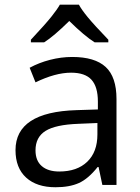

<svg xmlns="http://www.w3.org/2000/svg" viewBox="-20 -786 596 816"><path d="M415 0 398.9 -76.2H395Q355 -25.9 315.2 -8.1Q275.4 9.8 215.8 9.8Q136.2 9.8 91.1 -31.2Q45.9 -72.3 45.9 -147.9Q45.9 -310.1 305.2 -317.9L396 -320.8V-354Q396 -417 368.9 -447Q341.8 -477.1 282.2 -477.1Q215.3 -477.1 130.9 -436L106 -498Q145.5 -519.5 192.6 -531.7Q239.7 -543.9 287.1 -543.9Q382.8 -543.9 429 -501.5Q475.1 -459 475.1 -365.2V0ZM231.9 -57.1Q307.6 -57.1 350.8 -98.6Q394 -140.1 394 -214.8V-263.2L313 -259.8Q216.3 -256.3 173.6 -229.7Q130.9 -203.1 130.9 -147Q130.9 -103 157.5 -80.1Q184.1 -57.1 231.9 -57.1ZM111.3 -617.2Q173.3 -683.6 198.2 -714.8Q223.1 -746.1 234.4 -766.1H315.4Q326.2 -745.6 352.8 -713.1Q379.4 -680.7 440.4 -617.2V-606H382.3Q339.4 -632.8 274.4 -696.8Q208 -631.3 167.5 -606H111.3Z"/></svg>

Font: f02075841
Style: Regular
Weight: 400
Foundry: Ascender Corporation
Version: Version 1.10